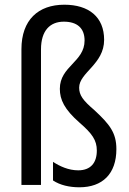

<svg xmlns="http://www.w3.org/2000/svg" viewBox="-20 -785 549 815"><path d="M422 -616C422 -713 357 -765 253 -765C143 -765 71 -701 71 -576V0H154V-575C154 -656 193 -693 251 -693C307 -693 339 -666 339 -613C339 -522 234 -504 234 -408C234 -362 253 -321 318 -264C371 -218 391 -190 391 -146C391 -94 365 -62 312 -62C271 -62 234 -79 205 -98V-19C235 1 275 10 317 10C415 10 474 -47 474 -152C474 -221 446 -257 380 -318C332 -359 316 -381 316 -413C316 -477 422 -512 422 -616Z"/></svg>

Font: Noto Sans Gujarati UI Condensed
Style: Regular
Weight: 400
Width: 3
Designer: Jelle Bosma - Monotype Design Team, Universal Thirst
Foundry: Monotype Imaging Inc.
Version: Version 2.106